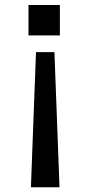

<svg xmlns="http://www.w3.org/2000/svg" viewBox="-20 -556 364 792"><path d="M107.5 216.5H225.5L204.5 -341H128.5ZM97.5 -410H227V-535.5H97.5Z"/></svg>

Font: Hepta Slab ExtraLight Medium
Style: Regular
Weight: 500
Version: Version 1.100